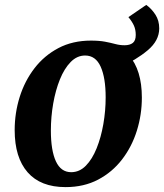

<svg xmlns="http://www.w3.org/2000/svg" viewBox="-20 -752 671 785"><path d="M248 13Q146 13 93 -47.5Q40 -108 40 -220Q40 -290 60.5 -355.5Q81 -421 121 -473Q161 -525 219 -555.5Q277 -586 352 -586Q454 -586 507 -526Q560 -466 560 -353Q560 -283 539.5 -217.5Q519 -152 479 -100Q439 -48 381 -17.5Q323 13 248 13ZM271 -48Q305 -48 331 -74.5Q357 -101 375 -145.5Q393 -190 402.5 -244.5Q412 -299 412 -354Q412 -434 391.5 -479.5Q371 -525 328 -525Q295 -525 269 -498.5Q243 -472 225 -427.5Q207 -383 197.5 -328.5Q188 -274 188 -218Q188 -137 208.5 -92.5Q229 -48 271 -48ZM468 -476 351 -586Q386 -586 409.5 -581.5Q433 -577 451.5 -572Q470 -567 489 -567Q511 -567 523 -576.5Q535 -586 535 -609Q535 -631 527.5 -647.5Q520 -664 505 -682L578 -732Q600 -716 615.5 -692Q631 -668 631 -636Q631 -586 584 -546.5Q537 -507 468 -476Z"/></svg>

Font: Yrsa
Style: Italic
Weight: 400
Italic angle: -7.10001°
Designer: Anna Giedrys (Yrsa+Rasa design), David Brezina (Yrsa art-direction, Rasa art-direction, design)
Foundry: Rosetta Type Foundry
Version: Version 2.004